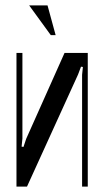

<svg xmlns="http://www.w3.org/2000/svg" viewBox="-20 -691 380 711"><path d="M305 -495V0H284V-414L287 -443L280 -444L269 -415L80 0H41V-495H63V-178L60 -148L67 -147L77 -177L219 -495ZM168 -561 88 -671H156L186 -561Z"/></svg>

Font: Moniqa SemBd Heading
Style: Regular
Weight: 600
Designer: Rajesh Rajput
Foundry: Rajesh Rajput
Version: Version 1.000